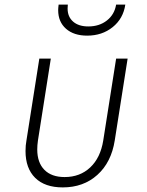

<svg xmlns="http://www.w3.org/2000/svg" viewBox="-20 -805 640 835"><path d="M91 -148Q91 -173 95 -194L151 -550H201L145 -194Q142 -173 142 -155Q142 -98 173 -66.5Q204 -35 261 -35Q328 -35 372.5 -77Q417 -119 429 -194L485 -550H535L479 -194Q464 -99 403.5 -44.5Q343 10 253 10Q175 10 133 -31.5Q91 -73 91 -148ZM233 -761Q233 -769 235 -785H275Q274 -779 274 -768Q274 -732 298 -711Q322 -690 364 -690Q412 -690 445 -716Q478 -742 485 -785H525Q516 -724 470 -687Q424 -650 359 -650Q301 -650 267 -680Q233 -710 233 -761Z"/></svg>

Font: JetBrains Mono Extra Light
Style: Italic
Weight: 200
Italic angle: -9°
Monospace: yes
Designer: Philipp Nurullin, Konstantin Bulenkov
Foundry: JetBrains
Version: 2.002